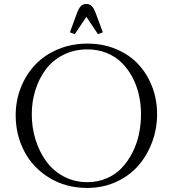

<svg xmlns="http://www.w3.org/2000/svg" viewBox="-20 -928 857 956"><path d="M58.1 -354Q58.1 -427.2 84 -492.7Q109.9 -558.1 156 -606.4Q202.1 -654.8 269.3 -682.9Q336.4 -710.9 415 -710.9Q493.2 -710.9 559.1 -683.1Q625 -655.3 669.2 -607.4Q713.4 -559.6 737.8 -495.6Q762.2 -431.6 762.2 -359.9Q762.2 -286.6 737.3 -220Q712.4 -153.3 668.2 -102.8Q624 -52.2 558.1 -22.2Q492.2 7.8 415 7.8Q309.1 7.8 226.8 -42Q144.5 -91.8 101.3 -173.8Q58.1 -255.9 58.1 -354ZM138.2 -358.9Q138.2 -293.5 156.7 -233.4Q175.3 -173.3 209.5 -125.7Q243.7 -78.1 297.1 -49.6Q350.6 -21 415 -21Q466.3 -21 510.5 -39.8Q554.7 -58.6 585.7 -91.3Q616.7 -124 638.9 -167.2Q661.1 -210.4 671.6 -259.3Q682.1 -308.1 682.1 -359.9Q682.1 -409.7 671.4 -456.5Q660.6 -503.4 638.7 -544.4Q616.7 -585.4 585.4 -616.2Q554.2 -647 510.5 -664.6Q466.8 -682.1 415 -682.1Q349.6 -682.1 296.1 -655.3Q242.7 -628.4 208.7 -583.3Q174.8 -538.1 156.5 -480.5Q138.2 -422.9 138.2 -358.9ZM328.1 -767.1 361.8 -858.9Q371.6 -886.2 382.3 -897.2Q393.1 -908.2 410.2 -908.2Q427.2 -908.2 437.5 -897.2Q447.8 -886.2 458 -858.9L492.2 -767.1L467.8 -757.8L410.2 -844.2L352.1 -757.8Z"/></svg>

Font: Dihjauti
Style: Regular
Weight: 400
Designer: T. Christopher White
Version: Version 3.0.0